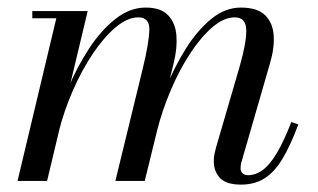

<svg xmlns="http://www.w3.org/2000/svg" viewBox="-20 -490 862 520"><path d="M632.5 10Q593 10 576 -7.8Q559 -25.5 559 -54Q559 -65 561.2 -74.8Q563.5 -84.5 565.5 -92L628.5 -308Q647.5 -373.5 647 -408.2Q646.5 -443 615.5 -443Q586.5 -443 555.5 -416.5Q524.5 -390 495.2 -345.5Q466 -301 442.5 -245.8Q419 -190.5 404.5 -133H390Q404.5 -190 428.2 -249.2Q452 -308.5 483.5 -358.5Q515 -408.5 552.5 -439Q590 -469.5 632 -469.5Q677 -469.5 698 -448.8Q719 -428 721.2 -394Q723.5 -360 711.5 -319.5L634.5 -53Q633 -48.5 632.2 -43.5Q631.5 -38.5 631.5 -34Q631.5 -26 636.8 -20.8Q642 -15.5 651.5 -15.5Q673 -15.5 692.2 -30Q711.5 -44.5 730.2 -76.2Q749 -108 769 -159.5L788 -153Q766.5 -95.5 744.8 -59.5Q723 -23.5 696.2 -6.8Q669.5 10 632.5 10ZM27.5 0 132.5 -440.5H67.5V-460H217.5L107.5 0ZM292.5 0 367.5 -308Q383.5 -374.5 384.5 -408.8Q385.5 -443 354.5 -443Q325.5 -443 293.8 -416.5Q262 -390 232 -345.5Q202 -301 177.8 -245.8Q153.5 -190.5 139 -133H124.5Q139 -190 163.8 -249.2Q188.5 -308.5 221.2 -358.5Q254 -408.5 293 -439Q332 -469.5 374.5 -469.5Q415.5 -469.5 435.2 -448.8Q455 -428 457.8 -394Q460.5 -360 450.5 -319.5L372 0Z"/></svg>

Font: Bodoni Moda
Style: Italic
Weight: 400
Italic angle: -13°
Designer: Owen Earl
Foundry: indestructible type
Version: Version 2.005